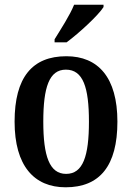

<svg xmlns="http://www.w3.org/2000/svg" viewBox="-20 -786 562 816"><path d="M212 -619V-606H263C317 -646 398 -721 420 -756V-766H295C277 -721 239 -663 212 -619ZM259 10C404 10 479 -81 479 -269C479 -457 397 -547 262 -547C117 -547 42 -457 42 -269C42 -81 125 10 259 10ZM261 -47C190 -47 164 -123 164 -269C164 -415 189 -490 260 -490C333 -490 358 -415 358 -269C358 -123 333 -47 261 -47Z"/></svg>

Font: Noto Serif Bengali Condensed SemiBold
Style: Regular
Weight: 600
Width: 3
Designer: Juan Bruce, Universal Thirst, Indian Type Foundry and the Monotype Design Team.
Foundry: Monotype Imaging Inc.
Version: Version 2.003